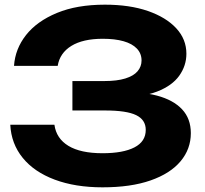

<svg xmlns="http://www.w3.org/2000/svg" viewBox="-20 -786 878 822"><path d="M419 16Q302 16 214 -17Q126 -50 77 -110.5Q28 -171 24 -252H213Q221 -193 273 -161.5Q325 -130 419 -130Q507 -130 555.5 -155Q604 -180 604 -230Q604 -273 563 -293Q522 -313 430 -313H290V-439H427Q481 -439 516.5 -450Q552 -461 569 -481Q586 -501 586 -527Q586 -557 566 -578Q546 -599 509 -609.5Q472 -620 420 -620Q335 -620 285.5 -589.5Q236 -559 227 -504H40Q45 -577 91.5 -636Q138 -695 223.5 -730.5Q309 -766 429 -766Q535 -766 613 -739Q691 -712 734.5 -665Q778 -618 778 -556Q778 -505 747.5 -462Q717 -419 652.5 -394Q588 -369 486 -370V-390Q583 -395 652.5 -376.5Q722 -358 759.5 -318Q797 -278 797 -216Q797 -148 753 -95.5Q709 -43 624.5 -13.5Q540 16 419 16Z"/></svg>

Font: Unbounded SemiBold
Style: Regular
Weight: 600
Designer: Luke Prowse, Jean-Baptiste Morizot, Fátima Lázaro, Florian Runge
Foundry: NaN
Version: Version 1.700